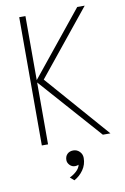

<svg xmlns="http://www.w3.org/2000/svg" viewBox="-95 -715 634 973"><g transform="rotate(-10 222.5 -229.0)"><path d="M142.5 -327 428 0H389L107 -318.5V0H75V-660H107V-330.5L373.5 -660H412ZM273 99Q273 133 254 160.2Q235 187.5 207 202.5L186.5 184.5Q205.5 176 221.8 161Q238 146 241.5 128.5Q233 132.5 223 132.5Q207 132.5 195.8 120.8Q184.5 109 184.5 95Q184.5 75.5 196.2 64Q208 52.5 227 52.5Q246 52.5 259.5 66Q273 79.5 273 99Z"/></g></svg>

Font: League Spartan ExtraLight
Style: Regular
Weight: 200
Foundry: The League of Moveable Type
Version: Version 2.002